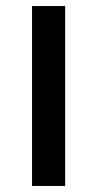

<svg xmlns="http://www.w3.org/2000/svg" viewBox="-20 -615 322 635"><path d="M86 0V-595H195.5V0Z"/></svg>

Font: Encode Sans SC SemiExpanded Medium
Style: Regular
Weight: 500
Width: 6
Designer: Multiple Designers
Foundry: Impallari Type
Version: Version 3.002